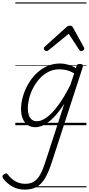

<svg xmlns="http://www.w3.org/2000/svg" viewBox="-129 -1053 747 1615"><path d="M79 542Q24 542 -21 518Q-66 494 -100 452Q-108 441 -108.5 431.5Q-109 422 -96 413Q-85 404 -77.5 405.5Q-70 407 -62 416Q-32 455 4 474Q40 493 84 493Q128 493 158 473.5Q188 454 209.5 414.5Q231 375 251 314L412 -181Q368 -112 325 -68Q282 -24 242.5 -3.5Q203 17 168 17Q131 17 104 -1.5Q77 -20 62.5 -54.5Q48 -89 48 -136Q48 -181 61.5 -233Q75 -285 102.5 -336Q130 -387 170 -428Q210 -469 262 -494Q314 -519 378 -519Q409 -519 444 -509Q479 -499 509 -480L514 -496Q517 -507 523.5 -511Q530 -515 543 -515Q561 -515 566 -507.5Q571 -500 567 -488L305 317Q279 397 249.5 446.5Q220 496 179.5 519Q139 542 79 542ZM182 -33Q220 -33 265.5 -66.5Q311 -100 361.5 -168.5Q412 -237 463 -339L495 -436Q458 -457 427.5 -463.5Q397 -470 370 -470Q320 -470 278 -448.5Q236 -427 204 -391.5Q172 -356 149.5 -312.5Q127 -269 116 -224.5Q105 -180 105 -141Q105 -109 113.5 -84.5Q122 -60 139 -46.5Q156 -33 182 -33ZM262 -623Q254 -623 247 -630Q240 -637 240 -645Q240 -650 242.5 -654Q245 -658 249 -662L430 -825Q438 -832 445 -834.5Q452 -837 460 -837Q467 -837 473.5 -834Q480 -831 484 -823L574 -660Q577 -655 578.5 -651Q580 -647 580 -644Q580 -635 571 -629Q562 -623 555 -623Q549 -623 544.5 -626Q540 -629 537 -634L449 -769L284 -634Q277 -629 272.5 -626Q268 -623 262 -623ZM0 513H598V523H0ZM0 -20H598V0H0ZM0 -505H598V-500H0ZM0 -1033H598V-1023H0Z"/></svg>

Font: Playwrite IN Guides
Style: Regular
Weight: 400
Designer: Veronika Burian, José Scaglione
Foundry: TypeTogether
Version: Version 1.003